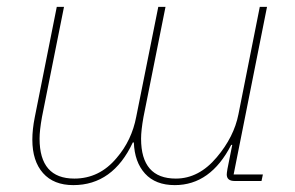

<svg xmlns="http://www.w3.org/2000/svg" viewBox="-20 -526 856 558"><path d="M193 12Q136 12 105 -23Q74 -58 74 -120Q74 -150 81 -185L145 -506H166L102 -186Q95 -147 95 -123Q95 -7 196 -7Q269 -7 319 -67Q363 -118 376 -187L440 -506H461L397 -186Q390 -147 390 -123Q390 -7 491 -7Q558 -7 610 -69Q660 -128 673 -194L735 -506H756L659 -19H744L740 0H662Q639 0 639 -19Q639 -23 641 -35L655 -105H652Q592 12 488 12Q432 12 401.5 -21.5Q371 -55 369 -112H366Q308 12 193 12Z"/></svg>

Font: IBM Plex Sans Thin
Style: Italic
Weight: 100
Italic angle: -11.31°
Designer: Mike Abbink, Paul van der Laan, Pieter van Rosmalen
Foundry: Bold Monday
Version: Version 3.0